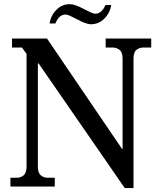

<svg xmlns="http://www.w3.org/2000/svg" viewBox="-20 -916 790 943"><path d="M210.9 -726.6 580.1 -183.6H582V-627Q582 -660.2 566.9 -671.4Q551.8 -682.6 534.2 -682.6H499V-726.6H722.7V-682.6H683.6Q665 -682.6 650.4 -671.4Q635.7 -660.2 635.7 -627V7.8H592.8L168.9 -605.5L166 -602.5V-98.6Q166 -66.4 180.7 -54.7Q195.3 -43 212.9 -43H249V0H31.2V-43H63.5Q81.1 -43 95.7 -54.7Q110.4 -66.4 110.4 -98.6V-651.4L87.9 -682.6H39.1V-726.6ZM223.6 -800.8Q229.5 -839.8 256.8 -867.7Q284.2 -895.5 322.3 -895.5Q335.9 -895.5 352.5 -889.6Q369.1 -883.8 389.6 -873Q410.2 -862.3 424.8 -855.5Q439.5 -848.6 447.3 -848.6Q479.5 -848.6 498 -891.6H526.4Q523.4 -872.1 514.6 -855Q505.9 -837.9 492.7 -824.7Q479.5 -811.5 462.9 -804.2Q446.3 -796.9 427.7 -796.9Q414.1 -796.9 397 -803.2Q379.9 -809.6 360.4 -820.3Q338.9 -831.1 324.7 -837.9Q310.5 -844.7 302.7 -844.7Q269.5 -844.7 252 -800.8Z"/></svg>

Font: Uchen
Style: Regular
Weight: 400
Designer: Christopher J. Fynn
Foundry: Christopher J. Fynn for DDC
Version: Version 1.000 preliminary